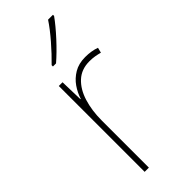

<svg xmlns="http://www.w3.org/2000/svg" viewBox="-250 -800 835 835"><g transform="rotate(-45 168.0 -382.5)"><path d="M254 -536Q292 -536 322 -525L316 -501Q301 -505 286.5 -507.5Q272 -510 254 -510Q205 -510 173 -480.5Q141 -451 125.5 -401Q110 -351 110 -290V0H84V-528H107L110 -421H112Q121 -450 139 -476Q157 -502 185.5 -519Q214 -536 254 -536ZM285 -758Q260 -723 220.5 -680Q181 -637 145 -606H126V-614Q160 -647 196 -688.5Q232 -730 255 -765H285Z"/></g></svg>

Font: Noto Sans Bengali SemiCondensed Thin
Style: Regular
Weight: 100
Width: 4
Designer: Joana Ranito - Universal Thirst; Jelle Bosma - Monotype Design Team
Foundry: Universal Thirst ehf.
Version: Version 3.000; ttfautohint (v1.8.4.7-5d5b)